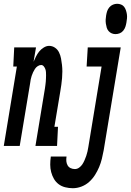

<svg xmlns="http://www.w3.org/2000/svg" viewBox="-61 -770 690 1013"><path d="M548 -590Q538 -590 528.5 -594Q519 -598 512 -606Q505 -614 502 -624.5Q499 -635 497.5 -645.5Q496 -656 496.5 -667Q497 -678 499 -689Q501 -701 504.5 -711.5Q508 -722 516 -731.5Q524 -741 535 -745.5Q546 -750 557 -750Q568 -750 578 -746Q588 -742 594 -734Q600 -726 603.5 -715.5Q607 -705 608.5 -694.5Q610 -684 609 -673Q608 -662 606 -651Q604 -639 600.5 -628.5Q597 -618 589.5 -608.5Q582 -599 571 -594.5Q560 -590 548 -590ZM-41 0 28 -419H9L14 -520H129L116 -444Q122 -458 129 -472Q136 -486 145.5 -498Q155 -510 169.5 -519Q184 -528 198 -528Q215 -528 229 -518.5Q243 -509 250.5 -493.5Q258 -478 261 -461.5Q264 -445 266 -428Q268 -411 268 -393.5Q268 -376 266.5 -358Q265 -340 262.5 -322.5Q260 -305 257 -287L226 -101H245L240 0H126L176 -303Q177 -312 178.5 -321Q180 -330 180.5 -338.5Q181 -347 181.5 -355.5Q182 -364 182 -372.5Q182 -381 181.5 -389.5Q181 -398 178 -406Q175 -414 169.5 -420.5Q164 -427 156 -427Q147 -427 138 -421Q129 -415 123.5 -406.5Q118 -398 113.5 -388.5Q109 -379 106 -369.5Q103 -360 101 -350.5Q99 -341 98 -331L43 0ZM323 223Q303 223 283 218Q263 213 248 201.5Q233 190 223.5 173.5Q214 157 209 138Q204 119 204 98.5Q204 78 207 57V56H290Q288 69 289 80.5Q290 92 295.5 102Q301 112 311.5 117Q322 122 334 122Q346 122 356.5 114.5Q367 107 373.5 97Q380 87 385 75.5Q390 64 394 52.5Q398 41 400.5 29.5Q403 18 405 6L475 -419H396L402 -520H576L486 23Q482 45 476.5 67.5Q471 90 462 111.5Q453 133 440 153.5Q427 174 409 190Q391 206 368.5 214.5Q346 223 323 223Z"/></svg>

Font: Iosevka HT Extended
Style: Bold Italic
Weight: 700
Width: 7
Italic angle: -9°
Monospace: yes
Designer: Belleve Invis
Foundry: Belleve Invis
Version: Version 32.3.0; ttfautohint (v1.8.4)